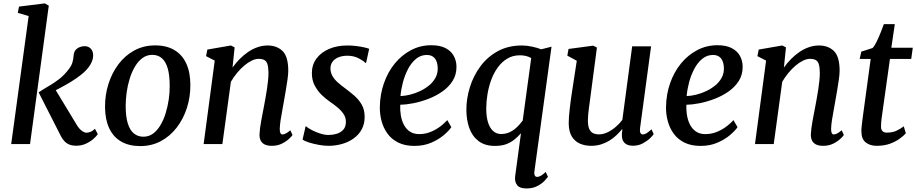

<svg xmlns="http://www.w3.org/2000/svg" viewBox="-20 -830 5278 1106"><path d="M44.5 0 145 -737.5 82.5 -756 89.5 -792 238 -810.5 261 -797.5 153 0ZM418 9.5Q397 9.5 380.8 3.2Q364.5 -3 352.2 -15.5Q340 -28 331 -45.5L202.5 -298Q232.5 -318 262.5 -335.2Q292.5 -352.5 321.8 -375.2Q351 -398 377 -432.5Q392 -452 397.5 -471.5Q403 -491 404 -510Q405.5 -530 415.5 -541.8Q425.5 -553.5 439.8 -558.8Q454 -564 467 -564Q489.5 -564 502.8 -549.8Q516 -535.5 516.5 -514Q517 -496 510.5 -478.5Q504 -461 492.5 -445.5Q474.5 -421 446 -398.5Q417.5 -376 385.8 -357Q354 -338 325.5 -323Q297 -308 278.5 -298.5L286 -335.5L422.5 -110Q435 -89 450.5 -77.2Q466 -65.5 478 -65.5Q487.5 -65.5 500 -70Q512.5 -74.5 527 -88L543.5 -57.5Q535.5 -45 517.5 -29.2Q499.5 -13.5 474.2 -2Q449 9.5 418 9.5Z M874 -568.5Q939 -568.5 984 -542Q1029 -515.5 1052.8 -464.5Q1076.5 -413.5 1076.5 -340.5Q1077 -272 1056.8 -208.8Q1036.5 -145.5 998.5 -95.8Q960.5 -46 907 -17.2Q853.5 11.5 787.5 11.5Q723.5 11.5 678.2 -14.5Q633 -40.5 609.2 -91Q585.5 -141.5 585 -213Q584.5 -283 604.8 -346.8Q625 -410.5 662.8 -460.5Q700.5 -510.5 754 -539.5Q807.5 -568.5 874 -568.5ZM857 -514Q825.5 -514 800.8 -495.8Q776 -477.5 757.8 -447Q739.5 -416.5 727.5 -378.2Q715.5 -340 709.8 -299.2Q704 -258.5 704 -220Q704 -158 716.2 -118.8Q728.5 -79.5 751.5 -61Q774.5 -42.5 806 -42.5Q837.5 -42.5 861.8 -60.5Q886 -78.5 904.2 -109Q922.5 -139.5 934.2 -177.8Q946 -216 952 -256.8Q958 -297.5 957.5 -336Q957.5 -398 945.8 -437.2Q934 -476.5 911.8 -495.2Q889.5 -514 857 -514Z M1319.5 -441Q1338.5 -467.5 1361.2 -490.5Q1384 -513.5 1409.8 -531Q1435.5 -548.5 1463.8 -558.2Q1492 -568 1521.5 -568Q1575 -568 1607.8 -536Q1640.5 -504 1640.5 -422.5Q1640.5 -402 1636 -371Q1631.5 -340 1626 -307Q1620.5 -274 1615.5 -247Q1611.5 -222 1606 -193.2Q1600.5 -164.5 1596.2 -136.8Q1592 -109 1591.5 -87.5Q1591.5 -70 1595.5 -62.8Q1599.5 -55.5 1606 -55.5Q1615.5 -55.5 1626.2 -61Q1637 -66.5 1652.5 -79.5L1665 -52.5Q1661.5 -46 1645.5 -30.8Q1629.5 -15.5 1604.2 -2.8Q1579 10 1545.5 10Q1518.5 10 1502.8 1.2Q1487 -7.5 1480.5 -22.8Q1474 -38 1475 -58Q1475.5 -72.5 1478 -91.8Q1480.5 -111 1484.5 -133Q1488.5 -155 1492.8 -177.2Q1497 -199.5 1501 -220Q1505 -241 1509.2 -265Q1513.5 -289 1517.5 -314.8Q1521.5 -340.5 1524 -365.2Q1526.5 -390 1526.5 -412Q1526 -443.5 1520.5 -460.5Q1515 -477.5 1502.8 -484.2Q1490.5 -491 1470 -491Q1451 -491 1429.5 -480.5Q1408 -470 1386.5 -451.8Q1365 -433.5 1345.2 -409.5Q1325.5 -385.5 1310 -359L1261 0H1153L1217 -481L1167 -506.5L1174.5 -544.5L1310 -568L1331.5 -557Z M2089 -468H2084.5Q2074.5 -479.5 2046 -494.2Q2017.5 -509 1981 -509Q1954.5 -509 1933 -501.2Q1911.5 -493.5 1898.2 -478Q1885 -462.5 1883.5 -439Q1883 -414 1894.5 -393.2Q1906 -372.5 1926.2 -354.8Q1946.5 -337 1970.5 -319.5Q1996 -300.5 2021.2 -278.8Q2046.5 -257 2063.5 -227.5Q2080.5 -198 2080.5 -156.5Q2080.5 -116 2063.8 -85Q2047 -54 2017.5 -32.8Q1988 -11.5 1950.5 -0.8Q1913 10 1871.5 10Q1846 10 1815 4.2Q1784 -1.5 1758.2 -9.8Q1732.5 -18 1723 -26.5L1740.5 -102.5H1742.5Q1754 -92.5 1776.2 -80.8Q1798.5 -69 1824.2 -60.8Q1850 -52.5 1872.5 -52.5Q1896 -52.5 1919 -59.2Q1942 -66 1957.2 -82.5Q1972.5 -99 1972.5 -128Q1972.5 -153.5 1958.8 -173.8Q1945 -194 1923.5 -211.8Q1902 -229.5 1878.5 -245.5Q1858 -259.5 1834.2 -282Q1810.5 -304.5 1793.5 -336Q1776.5 -367.5 1776.5 -408.5Q1776.5 -457 1803.2 -493Q1830 -529 1876.2 -548.5Q1922.5 -568 1980.5 -568Q2007 -568 2032.8 -564.8Q2058.5 -561.5 2078.2 -557Q2098 -552.5 2106.5 -549Z M2580 -97.5Q2566.5 -77.5 2536.8 -52Q2507 -26.5 2464 -8Q2421 10.5 2367.5 10.5Q2313 10.5 2274.5 -8.5Q2236 -27.5 2212.5 -59.8Q2189 -92 2178.2 -131.8Q2167.5 -171.5 2168 -213Q2169 -286 2191.5 -350.5Q2214 -415 2254 -464Q2294 -513 2347.8 -541.2Q2401.5 -569.5 2464 -569.5Q2514 -569.5 2545.8 -553.2Q2577.5 -537 2593.2 -509.2Q2609 -481.5 2609.5 -447Q2610 -399.5 2587.2 -363.8Q2564.5 -328 2527.2 -302.2Q2490 -276.5 2446.5 -260Q2403 -243.5 2360.5 -235.2Q2318 -227 2285.5 -226.5Q2284 -194 2289.2 -163.8Q2294.5 -133.5 2307.5 -109.5Q2320.5 -85.5 2342 -71.5Q2363.5 -57.5 2394.5 -57.5Q2426.5 -57.5 2455 -68Q2483.5 -78.5 2509.2 -96.5Q2535 -114.5 2556.5 -138ZM2439 -513.5Q2403.5 -513.5 2376.2 -490.8Q2349 -468 2330.2 -432Q2311.5 -396 2300.8 -355Q2290 -314 2287 -276.5Q2313 -277.5 2342.5 -284.8Q2372 -292 2400.2 -305.5Q2428.5 -319 2451.8 -338Q2475 -357 2488.5 -382Q2502 -407 2501.5 -437.5Q2500.5 -475.5 2484.2 -494.5Q2468 -513.5 2439 -513.5Z M3058 160Q3056.5 173 3060.5 181Q3064.5 189 3075.5 189Q3084 189 3096.5 181.8Q3109 174.5 3123.5 160.5L3136.5 188.5Q3132.5 194.5 3117.2 211Q3102 227.5 3075.8 241.5Q3049.5 255.5 3012 255.5Q2973.5 255.5 2958.5 236Q2943.5 216.5 2947.5 185.5L2981 -62.5Q2963.5 -42.5 2942.8 -25.8Q2922 -9 2895.2 0.8Q2868.5 10.5 2831 10.5Q2773 10.5 2736.5 -17.5Q2700 -45.5 2683.2 -92.8Q2666.5 -140 2666.5 -198.5Q2666.5 -262 2686.5 -327Q2706.5 -392 2746.5 -446.8Q2786.5 -501.5 2846.8 -534.8Q2907 -568 2986.5 -568Q3014.5 -568 3045.8 -561.2Q3077 -554.5 3097.5 -546L3157 -561ZM3040 -495.5Q3025.5 -504 3009 -507.8Q2992.5 -511.5 2975 -511.5Q2934 -511.5 2902.2 -492.5Q2870.5 -473.5 2847.2 -441.2Q2824 -409 2809.5 -369.2Q2795 -329.5 2788 -286.8Q2781 -244 2781 -204.5Q2781 -158 2791.2 -125Q2801.5 -92 2821 -75Q2840.5 -58 2866 -58Q2894.5 -58 2917.5 -69.2Q2940.5 -80.5 2958.8 -98.5Q2977 -116.5 2991 -135.5Z M3385 10Q3351 10 3322 -2Q3293 -14 3274.8 -42.2Q3256.5 -70.5 3256 -120Q3256 -137.5 3257.5 -158.2Q3259 -179 3261.8 -202Q3264.5 -225 3267.5 -248.8Q3270.5 -272.5 3274 -294.5L3302.5 -480L3248 -509.5L3255 -548L3397 -567L3418.5 -556L3383.5 -290.5Q3381 -269 3378 -248.2Q3375 -227.5 3372.5 -208Q3370 -188.5 3368.2 -170.5Q3366.5 -152.5 3366.5 -137Q3366.5 -105 3374.2 -87.5Q3382 -70 3396.2 -63Q3410.5 -56 3430.5 -56Q3455.5 -56 3480.5 -68.2Q3505.5 -80.5 3527.5 -99.5Q3549.5 -118.5 3565 -139.5L3621.5 -563H3730.5L3667 -92Q3664.5 -73 3669.2 -64.2Q3674 -55.5 3683 -55.5Q3692.5 -55.5 3703.5 -62Q3714.5 -68.5 3733 -85L3745.5 -57.5Q3741.5 -50 3725 -34Q3708.5 -18 3683 -4.2Q3657.5 9.5 3626 9.5Q3593.5 9.5 3577.5 -7Q3561.5 -23.5 3562.5 -51Q3562 -53 3562.2 -56.8Q3562.5 -60.5 3563 -65.5Q3563.5 -70.5 3564 -75.5Q3564.5 -80.5 3565 -85L3563.5 -86Q3549 -68.5 3531 -51.2Q3513 -34 3490.8 -20.2Q3468.5 -6.5 3442.2 1.8Q3416 10 3385 10Z M4228.5 -97.5Q4215 -77.5 4185.2 -52Q4155.5 -26.5 4112.5 -8Q4069.5 10.5 4016 10.5Q3961.5 10.5 3923 -8.5Q3884.5 -27.5 3861 -59.8Q3837.5 -92 3826.8 -131.8Q3816 -171.5 3816.5 -213Q3817.5 -286 3840 -350.5Q3862.5 -415 3902.5 -464Q3942.5 -513 3996.2 -541.2Q4050 -569.5 4112.5 -569.5Q4162.5 -569.5 4194.2 -553.2Q4226 -537 4241.8 -509.2Q4257.5 -481.5 4258 -447Q4258.5 -399.5 4235.8 -363.8Q4213 -328 4175.8 -302.2Q4138.5 -276.5 4095 -260Q4051.5 -243.5 4009 -235.2Q3966.5 -227 3934 -226.5Q3932.5 -194 3937.8 -163.8Q3943 -133.5 3956 -109.5Q3969 -85.5 3990.5 -71.5Q4012 -57.5 4043 -57.5Q4075 -57.5 4103.5 -68Q4132 -78.5 4157.8 -96.5Q4183.5 -114.5 4205 -138ZM4087.5 -513.5Q4052 -513.5 4024.8 -490.8Q3997.5 -468 3978.8 -432Q3960 -396 3949.2 -355Q3938.5 -314 3935.5 -276.5Q3961.5 -277.5 3991 -284.8Q4020.5 -292 4048.8 -305.5Q4077 -319 4100.2 -338Q4123.5 -357 4137 -382Q4150.5 -407 4150 -437.5Q4149 -475.5 4132.8 -494.5Q4116.5 -513.5 4087.5 -513.5Z M4495.5 -441Q4514.5 -467.5 4537.2 -490.5Q4560 -513.5 4585.8 -531Q4611.5 -548.5 4639.8 -558.2Q4668 -568 4697.5 -568Q4751 -568 4783.8 -536Q4816.5 -504 4816.5 -422.5Q4816.5 -402 4812 -371Q4807.5 -340 4802 -307Q4796.5 -274 4791.5 -247Q4787.5 -222 4782 -193.2Q4776.5 -164.5 4772.2 -136.8Q4768 -109 4767.5 -87.5Q4767.5 -70 4771.5 -62.8Q4775.5 -55.5 4782 -55.5Q4791.5 -55.5 4802.2 -61Q4813 -66.5 4828.5 -79.5L4841 -52.5Q4837.5 -46 4821.5 -30.8Q4805.5 -15.5 4780.2 -2.8Q4755 10 4721.5 10Q4694.5 10 4678.8 1.2Q4663 -7.5 4656.5 -22.8Q4650 -38 4651 -58Q4651.5 -72.5 4654 -91.8Q4656.5 -111 4660.5 -133Q4664.5 -155 4668.8 -177.2Q4673 -199.5 4677 -220Q4681 -241 4685.2 -265Q4689.5 -289 4693.5 -314.8Q4697.5 -340.5 4700 -365.2Q4702.5 -390 4702.5 -412Q4702 -443.5 4696.5 -460.5Q4691 -477.5 4678.8 -484.2Q4666.5 -491 4646 -491Q4627 -491 4605.5 -480.5Q4584 -470 4562.5 -451.8Q4541 -433.5 4521.2 -409.5Q4501.5 -385.5 4486 -359L4437 0H4329L4393 -481L4343 -506.5L4350.5 -544.5L4486 -568L4507.5 -557Z M5062.5 -177.5Q5060 -161 5058.5 -148.2Q5057 -135.5 5056 -124.5Q5055 -113.5 5055 -100.5Q5055 -84 5063.2 -75Q5071.5 -66 5088 -66Q5122 -66 5146 -77.8Q5170 -89.5 5186 -102.5L5198 -62Q5186 -48.5 5163 -31.5Q5140 -14.5 5106.8 -2.2Q5073.5 10 5029.5 10Q4992 10 4967 -9.5Q4942 -29 4942 -74.5Q4942 -79.5 4942.2 -86Q4942.5 -92.5 4943.5 -102.2Q4944.5 -112 4946.2 -125.8Q4948 -139.5 4950.5 -159.5L4995.5 -490.5H4932L4941.5 -532.5L5006.5 -553.5Q5018 -565.5 5029.8 -589.8Q5041.5 -614 5052.5 -641.5Q5063.5 -669 5071.5 -691H5134.5L5114.5 -555H5238L5229 -490.5H5106.5Z"/></svg>

Font: Merriweather Medium
Style: Italic
Weight: 500
Italic angle: -7.8°
Version: Version 2.101